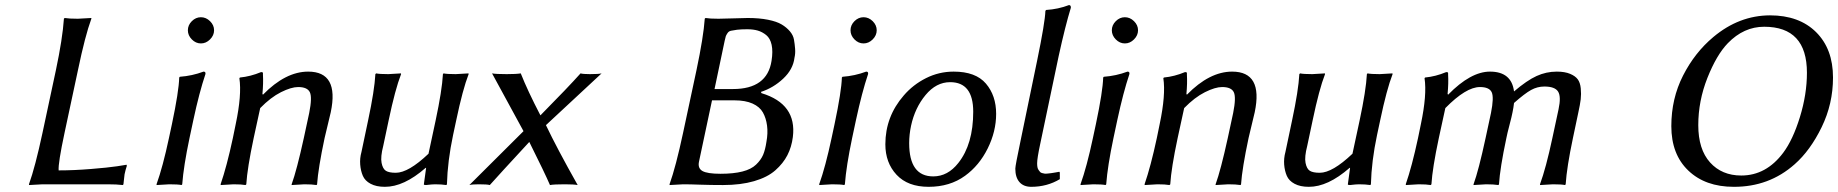

<svg xmlns="http://www.w3.org/2000/svg" viewBox="-20 -718 7161 748"><path d="M231.4 -200.2Q206.1 -81.5 208.5 -54.2Q268.1 -54.2 334 -59.6Q399.9 -64.9 436.5 -70.3L473.1 -76.2L474.1 -71.8Q468.8 -55.7 465.3 -39.1Q464.4 -33.7 463.1 -20Q461.9 -6.3 460.9 0L458.5 2.9Q435.1 0 398.9 0H146L93.3 2.9L92.8 0Q117.2 -67.9 145.5 -200.2L197.8 -444.8Q223.6 -566.9 229 -645L231.9 -647.9Q249.5 -645 283.2 -645L335.9 -647.9V-645Q311.5 -578.6 283.7 -444.8Z M649.9 -234.9Q676.8 -362.3 678.2 -416L680.7 -418.9Q728.5 -422.4 772.9 -439Q782.2 -439 780.3 -429.2Q756.3 -357.9 733.4 -251L718.3 -180.2Q695.3 -71.3 689.9 0L687.5 2.9Q673.8 0 639.6 0Q639.6 0 590.3 2.9L589.8 0Q614.3 -67.9 638.2 -180.2ZM727.3 -564.5Q711.9 -580.1 711.9 -600.1Q711.9 -620.1 727.3 -635.5Q742.7 -650.9 762.7 -650.9Q782.7 -650.9 798.3 -635.5Q814 -620.1 814 -600.1Q814 -580.1 798.3 -564.5Q782.7 -548.8 762.7 -548.8Q742.7 -548.8 727.3 -564.5Z M1244.6 -180.2Q1219.7 -63 1215.3 0L1213.4 2.9Q1195.3 0 1165.5 0Q1165.5 0 1116.2 2.9V0Q1136.2 -55.2 1163.6 -180.2L1184.6 -277.8Q1196.8 -338.9 1187 -358.9Q1177.2 -378.9 1141.6 -378.9Q1114.7 -378.9 1074.7 -358.9Q1034.7 -338.9 993.7 -296.9L968.3 -180.2Q943.4 -63 939.5 0L936.5 2.9Q920.4 0 889.6 0L840.3 2.9L839.4 0Q863.3 -68.8 887.2 -180.2L898.4 -234.9Q922.4 -348.6 912.6 -413.1L914.6 -416Q955.6 -419.9 996.6 -437Q999.5 -437 1000.5 -437Q1001.5 -437 1002.9 -436Q1004.4 -435.1 1004.4 -433.1Q1004.4 -431.2 1004.4 -426.8Q1006.3 -394.5 1002.4 -352.1L1004.4 -349.1Q1092.3 -439 1180.7 -439Q1301.8 -439 1268.6 -280.8Q1264.6 -264.6 1256.6 -230.5Q1248.5 -196.3 1244.6 -180.2Z M1638.2 -64Q1553.2 10.3 1479 9.8Q1445.8 9.8 1423.8 -2Q1401.9 -13.7 1393.6 -33Q1385.3 -52.2 1383.3 -76.7Q1381.3 -101.1 1388.2 -126L1414.1 -249Q1439 -365.7 1442.4 -429.2L1445.3 -432.1Q1459 -429.2 1492.7 -429.2L1542 -432.1L1542.5 -429.2Q1519.5 -370.1 1494.1 -249L1473.1 -149.9Q1461.9 -106.4 1466.6 -83.3Q1471.2 -60.1 1483.4 -52.5Q1495.6 -44.9 1522 -44.9Q1571.3 -44.9 1649.4 -119.1L1677.2 -249Q1702.1 -365.7 1705.6 -429.2L1708 -432.1Q1721.7 -429.2 1755.4 -429.2L1805.2 -432.1L1805.7 -429.2Q1782.7 -370.1 1757.3 -249L1745.1 -191.9Q1723.6 -90.3 1721.2 0L1718.8 2.9Q1699.7 0 1674.8 0Q1664.1 0 1639.6 2.9Q1630.9 2.9 1631.3 0L1640.1 -64Z M2019.5 -207 1897 -432.1Q1912.6 -429.2 1954.1 -429.2Q1991.2 -429.2 2008.8 -432.1Q2035.6 -364.3 2085.4 -268.6Q2193.8 -378.4 2241.7 -432.1Q2252 -429.2 2278.3 -429.2Q2312.5 -429.2 2323.7 -432.1L2106.9 -230.5Q2149.9 -140.1 2230.5 2.9Q2216.3 0 2180.2 0Q2138.2 0 2122.6 2.9Q2102.5 -43.9 2042 -165Q1923.3 -36.6 1888.2 2.9Q1878.9 0 1845.2 0Q1819.3 0 1808.6 2.9Z M2803.2 -559.1 2763.7 -371.1H2835.4Q2968.8 -371.1 2985.8 -481Q2991.7 -518.1 2986.1 -543.5Q2980.5 -568.8 2965.1 -581.3Q2949.7 -593.8 2932.1 -598.9Q2914.6 -604 2891.1 -604Q2866.7 -604 2851.3 -602.1Q2835.9 -600.1 2827.4 -598.1Q2818.8 -596.2 2814 -588.6Q2809.1 -581.1 2807.6 -576.9Q2806.2 -572.8 2803.2 -559.1ZM2753.9 -327.1 2703.1 -87.9Q2697.8 -62.5 2716.6 -51.8Q2735.4 -41 2787.1 -41Q2837.9 -41 2872.3 -49.8Q2906.7 -58.6 2925.5 -76.7Q2944.3 -94.7 2952.9 -114.7Q2961.4 -134.8 2965.8 -165Q2972.2 -199.2 2968.3 -228.8Q2964.4 -258.3 2952.1 -280Q2939.9 -301.8 2911.9 -314.5Q2883.8 -327.1 2841.3 -327.1ZM2778.8 -645Q2802.2 -645 2839.6 -646.5Q2877 -647.9 2893.1 -647.9Q2938 -647.9 2971.9 -641.1Q3005.9 -634.3 3025.1 -622.8Q3044.4 -611.3 3057.4 -595.9Q3070.3 -580.6 3073.2 -563.5Q3076.2 -546.4 3077.6 -528.1Q3079.1 -509.8 3075.2 -493.2Q3069.8 -447.8 3031.2 -411.6Q2992.7 -375.5 2944.3 -359.9L2946.8 -355Q3085 -313 3068.8 -184.1Q3064 -145.5 3047.6 -113.5Q3031.2 -81.5 3000.5 -54.4Q2969.7 -27.3 2917.7 -12.2Q2865.7 2.9 2796.9 2.9Q2749 2.9 2708.7 1.5Q2668.5 0 2641.6 0L2588.9 2.9L2588.4 0Q2612.8 -67.9 2641.1 -200.2L2693.4 -444.8Q2720.7 -574.2 2725.6 -645L2728.5 -647.9Q2745.1 -645 2778.8 -645Z M3231.4 -234.9Q3258.3 -362.3 3259.8 -416L3262.2 -418.9Q3310.1 -422.4 3354.5 -439Q3363.8 -439 3361.8 -429.2Q3337.9 -357.9 3314.9 -251L3299.8 -180.2Q3276.9 -71.3 3271.5 0L3269 2.9Q3255.4 0 3221.2 0Q3221.2 0 3171.9 2.9L3171.4 0Q3195.8 -67.9 3219.7 -180.2ZM3308.8 -564.5Q3293.5 -580.1 3293.5 -600.1Q3293.5 -620.1 3308.8 -635.5Q3324.2 -650.9 3344.2 -650.9Q3364.3 -650.9 3379.9 -635.5Q3395.5 -620.1 3395.5 -600.1Q3395.5 -580.1 3379.9 -564.5Q3364.3 -548.8 3344.2 -548.8Q3324.2 -548.8 3308.8 -564.5Z M3501 -346.2Q3537.1 -388.2 3587.6 -413.6Q3638.2 -439 3695.3 -439Q3781.2 -439 3821 -392.3Q3860.8 -345.7 3860.8 -274.4Q3860.8 -206.1 3827.9 -139.6Q3794.9 -73.2 3739.7 -33.2Q3680.7 9.8 3597.7 9.8Q3516.6 9.8 3472.9 -37.1Q3429.2 -84 3429.2 -155.8Q3429.2 -263.7 3501 -346.2ZM3681.6 -397.9Q3627.4 -397.9 3585.9 -347.9Q3544.4 -297.9 3529.3 -228Q3522 -193.8 3522 -160.2Q3522 -30.8 3615.7 -30.8Q3672.4 -30.8 3713.4 -83Q3771.5 -156.2 3771.5 -282.7Q3771.5 -397.9 3681.6 -397.9Z M4020.5 -82Q4020.5 -73.2 4021.7 -66.7Q4022.9 -60.1 4026.4 -55.4Q4029.8 -50.8 4032.2 -47.9Q4034.7 -44.9 4040.8 -43.5Q4046.9 -42 4050.3 -41.5Q4053.7 -41 4062.7 -42Q4071.8 -43 4075.7 -43.5Q4079.6 -43.9 4090.6 -45.9Q4101.6 -47.9 4106.9 -48.8L4108.9 -45.9V-20Q4059.1 9.8 3997.6 9.8Q3967.8 9.8 3951.7 -8.5Q3935.5 -26.9 3935.5 -61Q3935.5 -72.8 3955.6 -168L4020.5 -481.9Q4051.3 -630.9 4052.7 -675.8L4055.7 -679.2Q4102.5 -682.1 4144.5 -698.2Q4152.3 -698.2 4151.9 -688Q4129.9 -616.2 4104.5 -500L4032.7 -158.2Q4020.5 -101.1 4020.5 -82Z M4249.5 -234.9Q4276.4 -362.3 4277.8 -416L4280.3 -418.9Q4328.1 -422.4 4372.6 -439Q4381.8 -439 4379.9 -429.2Q4356 -357.9 4333 -251L4317.9 -180.2Q4294.9 -71.3 4289.6 0L4287.1 2.9Q4273.4 0 4239.3 0Q4239.3 0 4189.9 2.9L4189.5 0Q4213.9 -67.9 4237.8 -180.2ZM4326.9 -564.5Q4311.5 -580.1 4311.5 -600.1Q4311.5 -620.1 4326.9 -635.5Q4342.3 -650.9 4362.3 -650.9Q4382.3 -650.9 4397.9 -635.5Q4413.6 -620.1 4413.6 -600.1Q4413.6 -580.1 4397.9 -564.5Q4382.3 -548.8 4362.3 -548.8Q4342.3 -548.8 4326.9 -564.5Z M4844.2 -180.2Q4819.3 -63 4814.9 0L4813 2.9Q4794.9 0 4765.1 0Q4765.1 0 4715.8 2.9V0Q4735.8 -55.2 4763.2 -180.2L4784.2 -277.8Q4796.4 -338.9 4786.6 -358.9Q4776.9 -378.9 4741.2 -378.9Q4714.4 -378.9 4674.3 -358.9Q4634.3 -338.9 4593.3 -296.9L4567.9 -180.2Q4543 -63 4539.1 0L4536.1 2.9Q4520 0 4489.3 0L4439.9 2.9L4439 0Q4462.9 -68.8 4486.8 -180.2L4498 -234.9Q4522 -348.6 4512.2 -413.1L4514.2 -416Q4555.2 -419.9 4596.2 -437Q4599.1 -437 4600.1 -437Q4601.1 -437 4602.5 -436Q4604 -435.1 4604 -433.1Q4604 -431.2 4604 -426.8Q4606 -394.5 4602.1 -352.1L4604 -349.1Q4691.9 -439 4780.3 -439Q4901.4 -439 4868.2 -280.8Q4864.3 -264.6 4856.2 -230.5Q4848.1 -196.3 4844.2 -180.2Z M5237.8 -64Q5152.8 10.3 5078.6 9.8Q5045.4 9.8 5023.4 -2Q5001.5 -13.7 4993.2 -33Q4984.9 -52.2 4982.9 -76.7Q4981 -101.1 4987.8 -126L5013.7 -249Q5038.6 -365.7 5042 -429.2L5044.9 -432.1Q5058.6 -429.2 5092.3 -429.2L5141.6 -432.1L5142.1 -429.2Q5119.1 -370.1 5093.8 -249L5072.8 -149.9Q5061.5 -106.4 5066.2 -83.3Q5070.8 -60.1 5083 -52.5Q5095.2 -44.9 5121.6 -44.9Q5170.9 -44.9 5249 -119.1L5276.9 -249Q5301.8 -365.7 5305.2 -429.2L5307.6 -432.1Q5321.3 -429.2 5355 -429.2L5404.8 -432.1L5405.3 -429.2Q5382.3 -370.1 5356.9 -249L5344.7 -191.9Q5323.2 -90.3 5320.8 0L5318.4 2.9Q5299.3 0 5274.4 0Q5263.7 0 5239.3 2.9Q5230.5 2.9 5231 0L5239.7 -64Z M5848.6 -180.2Q5823.7 -63 5819.8 0L5817.4 2.9Q5799.3 0 5769.5 0Q5769.5 0 5720.7 2.9V0Q5740.7 -55.2 5767.6 -180.2L5788.6 -277.8Q5800.8 -338.9 5791.3 -358.9Q5781.7 -378.9 5745.6 -378.9Q5691.4 -378.9 5610.8 -296.9L5585.4 -180.2Q5560.5 -63 5556.6 0L5553.7 2.9Q5537.6 0 5506.8 0L5457.5 2.9L5456.5 0Q5480.5 -68.8 5504.4 -180.2L5515.6 -234.9Q5539.6 -348.6 5529.8 -413.1L5531.7 -416Q5572.8 -419.9 5613.8 -437Q5616.7 -437 5617.7 -437Q5618.7 -437 5620.1 -436Q5621.6 -435.1 5621.6 -433.1Q5621.6 -431.2 5621.6 -426.8Q5623.5 -394.5 5619.6 -352.1L5621.6 -349.1Q5709.5 -439 5784.7 -439Q5868.7 -439 5878.4 -361.8Q5928.7 -404.8 5966.3 -421.9Q6003.9 -439 6044.9 -439Q6076.2 -439 6096.7 -430.4Q6117.2 -421.9 6126.7 -408.9Q6136.2 -396 6138.4 -373.8Q6140.6 -351.6 6138.2 -331.1Q6135.7 -310.5 6128.9 -279.8L6107.9 -180.2Q6084 -66.9 6079.6 0L6077.1 2.9Q6064 0 6029.8 0L5980 2.9L5979.5 0Q6002.9 -63.5 6027.8 -180.2L6051.8 -292Q6062.5 -341.8 6050 -361.3Q6037.6 -380.9 5996.6 -380.9Q5969.2 -380.9 5944.8 -367.4Q5920.4 -354 5878.4 -316.9Q5876.5 -299.3 5872.6 -280.8Q5869.6 -264.6 5860.6 -230.5Q5851.6 -196.3 5848.6 -180.2ZM5877 -360.8 5876 -359.9Q5876 -359.9 5877 -360.8Z M6853 -613.8Q6773.4 -613.8 6711.4 -549.8Q6667.5 -504.4 6631.8 -414.6Q6596.2 -324.7 6596.2 -230.5Q6596.2 -136.2 6642.1 -85.2Q6688 -34.2 6763.7 -34.2Q6860.8 -34.2 6927.2 -123Q6964.8 -173.3 6992.2 -262Q7019.5 -350.6 7019.5 -434.6Q7019.5 -613.8 6853 -613.8ZM6971.7 -78.1Q6872.1 10.3 6734.4 9.8Q6623.5 9.8 6557.4 -53.5Q6491.2 -116.7 6491.2 -226.6Q6491.2 -334 6536.9 -423.6Q6582.5 -513.2 6654.8 -573.7Q6754.9 -657.7 6875.5 -658.2Q6989.3 -658.2 7055.2 -592.8Q7121.1 -527.3 7121.1 -416Q7121.1 -313.5 7076.9 -222.7Q7032.7 -131.8 6971.7 -78.1Z"/></svg>

Font: Linux Biolinum O
Style: Italic
Weight: 400
Italic angle: -12°
Designer: Philipp H. Poll
Foundry: Philipp H. Poll
Version: Version 1.1.3